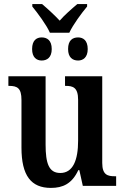

<svg xmlns="http://www.w3.org/2000/svg" viewBox="-20 -909 610 939"><path d="M224 -749H319C337 -788 379 -845 406 -877V-889H358C332 -867 294 -834 272 -808C248 -834 212 -867 186 -889H138V-877C164 -845 207 -788 224 -749ZM184 -613C210 -613 233 -628 233 -669C233 -712 210 -726 184 -726C159 -726 137 -712 137 -669C137 -628 159 -613 184 -613ZM362 -613C386 -613 409 -628 409 -669C409 -712 386 -726 362 -726C335 -726 313 -712 313 -669C313 -628 335 -613 362 -613ZM229 10C287 10 332 -10 363 -77H368L385 0H548V-47H542C507 -47 480 -53 480 -112V-536H298V-489H301C336 -489 362 -482 362 -421V-221C362 -126 337 -63 275 -63C219 -63 203 -110 203 -202V-536H21V-489H24C65 -489 85 -478 85 -420V-187C85 -50 132 10 229 10Z"/></svg>

Font: Noto Serif Condensed Semi
Style: Regular
Weight: 600
Width: 3
Designer: Monotype Design Team
Foundry: Monotype Imaging Inc.
Version: Version 1.002